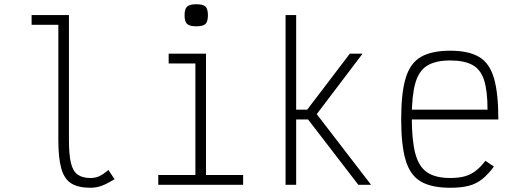

<svg xmlns="http://www.w3.org/2000/svg" viewBox="-20 -871 2440 905"><path d="M406 14Q349 14 316 -6.5Q283 -27 269 -76.5Q255 -126 255 -211V-754H129V-800H305V-211Q305 -143 314 -104Q323 -65 345.5 -48.5Q368 -32 406 -32Q429 -32 447 -40Q465 -48 491 -70L520 -26Q483 -4 458.5 5Q434 14 406 14Z M901 0V-603L932 -572H775V-618H951V0ZM726 0V-46H1126V0ZM905 -747Q874 -747 862 -758Q850 -769 850 -799Q850 -829 862 -840Q874 -851 905 -851Q937 -851 948.5 -840Q960 -829 960 -799Q960 -769 948.5 -758Q937 -747 905 -747Z M1326 0V-800H1376V-354H1428L1629 -618H1689L1473 -333L1729 0H1669L1432 -308H1376V0Z M2102 14Q2014 14 1963.5 -15.5Q1913 -45 1892 -116Q1871 -187 1871 -309Q1871 -432 1892 -502.5Q1913 -573 1963.5 -602.5Q2014 -632 2102 -632Q2189 -632 2238.5 -602.5Q2288 -573 2308.5 -502Q2329 -431 2329 -308H1900V-354H2278Q2278 -442 2262 -492.5Q2246 -543 2207.5 -564.5Q2169 -586 2102 -586Q2033 -586 1993.5 -561.5Q1954 -537 1937.5 -478.5Q1921 -420 1921 -318Q1921 -210 1937.5 -147.5Q1954 -85 1993.5 -58.5Q2033 -32 2102 -32Q2141 -32 2169 -39.5Q2197 -47 2220.5 -64.5Q2244 -82 2268 -113L2308 -86Q2280 -48 2252 -26Q2224 -4 2188.5 5Q2153 14 2102 14Z"/></svg>

Font: Victor Mono Thin
Style: Regular
Weight: 100
Monospace: yes
Designer: Rune Bjørnerås
Version: Version 1.561;gftools[0.9.30]